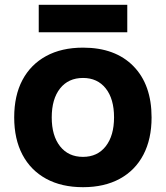

<svg xmlns="http://www.w3.org/2000/svg" viewBox="-20 -766 690 798"><path d="M325 12Q236 12 171.8 -23Q107.6 -58.1 73.3 -123Q39 -188 39 -278Q39 -369 73.3 -433.5Q107.5 -497.9 171.7 -533Q235.9 -568 325.2 -568Q459 -568 534.5 -491Q610 -414 610 -277.8Q610 -188 576 -123Q542 -58 478 -23Q414 12 325 12ZM325 -114Q385 -114 419.5 -158.1Q454 -202.3 454 -278.3Q454 -355 419.5 -398.5Q385 -442 325 -442Q264.2 -442 229.6 -398.3Q195 -354.5 195 -277.9Q195 -202 229.6 -158Q264.2 -114 325 -114ZM141 -632V-746H509V-632Z"/></svg>

Font: Azeret Mono Thin
Style: Regular
Weight: 100
Designer: Martin Vácha
Foundry: Displaay
Version: Version 1.002